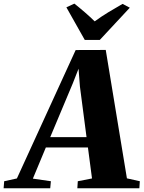

<svg xmlns="http://www.w3.org/2000/svg" viewBox="-102 -1014 774 1034"><path d="M-82.5 0 -79.5 -38 -11 -53 305.5 -744.5 467.5 -745 581.5 -53.5 651 -38 648.5 0H314.5L317 -38L393.5 -53L371.5 -220H145L75 -52L172 -38L168.5 0ZM168.5 -275.5H364L328.5 -547.5L321 -644L290 -565ZM354.5 -799 255.5 -974.5 298.5 -994.5Q327.5 -971.5 355.5 -947.2Q383.5 -923 408 -899Q443.5 -925 482.2 -948.5Q521 -972 558 -993L597 -972.5L435.5 -799Z"/></svg>

Font: Merriweather 72pt Black
Style: Italic
Weight: 900
Italic angle: -7.8°
Version: Version 2.101